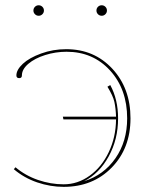

<svg xmlns="http://www.w3.org/2000/svg" viewBox="-20 -710 545 732"><path d="M113.3 -655.8Q107.4 -661.6 107.4 -669.9Q107.4 -678.2 113.3 -684.1Q119.1 -689.9 127.4 -689.9Q135.7 -689.9 141.6 -684.1Q147.5 -678.2 147.5 -669.9Q147.5 -661.6 141.6 -655.8Q135.7 -649.9 127.4 -649.9Q119.1 -649.9 113.3 -655.8ZM353.5 -655.8Q347.7 -661.6 347.7 -669.9Q347.7 -678.2 353.5 -684.1Q359.4 -689.9 367.7 -689.9Q376 -689.9 381.8 -684.1Q387.7 -678.2 387.7 -669.9Q387.7 -661.6 381.8 -655.8Q376 -649.9 367.7 -649.9Q359.4 -649.9 353.5 -655.8ZM477.5 -258.8Q477.5 -144.5 405.8 -71Q334 2.4 222.7 2.4Q171.9 2.4 121.8 -14.6Q71.8 -31.7 32.7 -64.9L39.1 -72.3Q76.7 -40.5 125 -23.9Q173.3 -7.3 222.7 -7.3Q276.4 -7.3 322 -40.3Q367.7 -73.2 394.8 -130.4Q421.9 -187.5 422.4 -254.9H221.7L219.7 -265.1H422.4Q421.4 -296.9 416 -321.8Q411.1 -344.2 389.6 -379.4L400.4 -385.7Q430.2 -330.6 430.2 -258.8Q430.2 -178.7 394.3 -113.5Q358.4 -48.3 300.3 -19Q375.5 -42.5 420.2 -106.7Q464.8 -170.9 464.8 -258.8Q464.8 -369.6 399.7 -441.2Q334.5 -512.7 233.9 -512.7Q191.9 -512.7 152.3 -500.2Q112.8 -487.8 88.1 -466.8Q63.5 -445.8 63.5 -422.4Q63.5 -412.1 53.2 -412.1Q42.5 -412.1 42.5 -422.4Q42.5 -443.8 67.1 -466.8Q91.8 -489.7 137 -506.1Q182.1 -522.5 232.4 -522.5Q338.9 -522.5 408.2 -448Q477.5 -373.5 477.5 -258.8Z"/></svg>

Font: ZnikomitNo25
Style: Regular
Weight: 100
Designer: gluk
Foundry: gluk
Version: Version 0.56